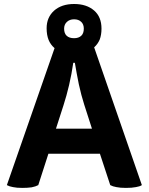

<svg xmlns="http://www.w3.org/2000/svg" viewBox="-20 -919 732 943"><path d="M343.8 -899.4Q282.2 -899.4 245.1 -866.2Q209 -833 209 -780.3Q209 -747.1 218.8 -722.7Q228.5 -699.2 248 -682.6Q169.9 -459 13.7 -9.8Q26.4 -2.9 43.9 0Q61.5 3.9 89.8 3.9Q115.2 3.9 135.7 1Q155.3 -2.9 168 -9.8Q184.6 -61.5 217.8 -164.1Q281.2 -164.1 470.7 -164.1Q483.4 -126 521.5 -9.8Q534.2 -2.9 551.8 0Q570.3 3.9 598.6 3.9Q627.9 3.9 647.5 0Q666 -2.9 676.8 -9.8Q598.6 -235.4 442.4 -686.5Q460 -702.1 469.7 -724.6Q478.5 -748 478.5 -778.3Q478.5 -835.9 442.4 -867.2Q405.3 -899.4 343.8 -899.4ZM254.9 -287.1Q264.6 -315.4 292 -402.3Q306.6 -447.3 319.3 -501Q332 -555.7 339.8 -610.4Q342.8 -610.4 347.7 -610.4Q356.4 -557.6 367.2 -504.9Q378.9 -451.2 393.6 -405.3Q406.2 -365.2 431.6 -287.1Q387.7 -287.1 254.9 -287.1ZM343.8 -824.2Q366.2 -824.2 378.9 -811.5Q391.6 -799.8 391.6 -778.3Q391.6 -754.9 378.9 -743.2Q366.2 -731.4 343.8 -731.4Q320.3 -731.4 307.6 -743.2Q294.9 -754.9 294.9 -778.3Q294.9 -798.8 308.6 -811.5Q322.3 -824.2 343.8 -824.2Z"/></svg>

Font: cl
Style: Bold
Weight: 400
Designer: Mitja Miklavcic
Version: Version 7.504; 2011; Build 1021